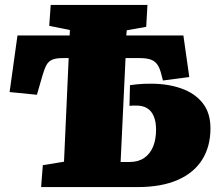

<svg xmlns="http://www.w3.org/2000/svg" viewBox="-20 -760 877 780"><path d="M259 -524H234Q209 -524 193.5 -518Q178 -512 169.5 -497Q161 -482 153 -455L130 -375L19 -386L51 -616H263L264 -638L180 -655L186 -740H579L574 -651L495 -637L493 -616H725L749 -447L642 -433L633 -467Q626 -491 615 -503Q604 -515 587.5 -519.5Q571 -524 547 -524H490L470 -102H507Q542 -102 566 -118.5Q590 -135 602 -164.5Q614 -194 614 -233Q614 -266 604.5 -288Q595 -310 577.5 -320.5Q560 -331 536 -331Q526 -331 518.5 -331Q511 -331 506 -330L508 -414Q522 -416 536 -417.5Q550 -419 564 -419.5Q578 -420 593 -420Q662 -420 717 -400.5Q772 -381 803.5 -341Q835 -301 835 -239Q835 -165 801.5 -111.5Q768 -58 702 -29Q636 0 539 0H147L154 -89L240 -103Z"/></svg>

Font: Literata Black
Style: Italic
Weight: 900
Italic angle: -2°
Designer: Latin by Veronika Burian and Jose Scaglione. Greek by Irene Vlachou. Cyrillic by Vera Evstafieva
Foundry: TypeTogether
Version: Version 3.002